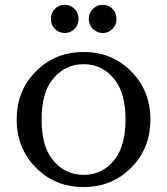

<svg xmlns="http://www.w3.org/2000/svg" viewBox="-20 -761 688 791"><path d="M362.8 -724.4Q379.9 -741.2 403.3 -741.2Q426.8 -741.2 443.4 -724.4Q460 -707.5 460 -683.1Q460 -658.7 443.4 -641.8Q426.8 -625 403.3 -625Q379.9 -625 362.8 -641.8Q345.7 -658.7 345.7 -683.1Q345.7 -707.5 362.8 -724.4ZM206.1 -724.4Q222.7 -741.2 246.6 -741.2Q270.5 -741.2 287.1 -724.4Q303.7 -707.5 303.7 -683.1Q303.7 -658.7 287.1 -641.8Q270.5 -625 246.6 -625Q222.7 -625 206.1 -641.8Q189.5 -658.7 189.5 -683.1Q189.5 -707.5 206.1 -724.4ZM135.7 -62.5Q48.8 -144 48.8 -268.6Q48.8 -393.1 135.7 -474.6Q212.9 -546.9 324.2 -546.9Q436 -546.9 512.7 -474.6Q599.6 -393.1 599.6 -268.6Q599.6 -144 512.7 -62.5Q435.5 9.8 324.2 9.8Q212.9 9.8 135.7 -62.5ZM324.2 -40.5Q405.8 -40.5 456.1 -108.9Q497.1 -165 497.1 -268.6Q497.1 -372.1 456.1 -428.2Q405.8 -496.6 324.2 -496.6Q243.2 -496.6 192.4 -428.2Q151.4 -373 151.4 -268.6Q151.4 -164.1 192.4 -108.9Q243.2 -40.5 324.2 -40.5Z"/></svg>

Font: Classica
Style: Book
Weight: 400
Designer: Wojciech Kalinowski "wmk69" (wmk69@o2.pl)
Foundry: Wojciech Kalinowski "wmk69" (wmk69@o2.pl)
Version: Version 2.1.1; 2021-05-14